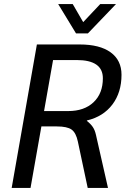

<svg xmlns="http://www.w3.org/2000/svg" viewBox="-20 -917 621 937"><path d="M160 -700H369Q467 -700 520 -661.5Q573 -623 573 -552Q573 -466 528.5 -407Q484 -348 404 -329V-327Q423 -312 433 -297Q443 -282 448 -260L507 0H408L360 -226Q351 -269 329.5 -284.5Q308 -300 257 -300H182L129 0H37ZM313 -375Q391 -375 436.5 -418Q482 -461 482 -535Q482 -624 354 -624H239L195 -375ZM264 -897H335L386 -809L469 -897H546L409 -754H351Z"/></svg>

Font: Sarabun
Style: Italic
Weight: 400
Italic angle: -10°
Designer: Suppakit Chalermlarp | Katatrad Co.,Ltd.
Foundry: Cadson Demak Co.,Ltd.
Version: Version 1.000; ttfautohint (v1.6)